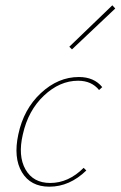

<svg xmlns="http://www.w3.org/2000/svg" viewBox="-20 -700 454 723"><path d="M251 -514 241 -524 403 -680 414 -668ZM353 -361Q325 -396 274 -396Q205 -396 145.5 -340Q86 -284 66 -194Q47 -113 76 -62Q105 -11 169 -11Q238 -11 295 -68L305 -58Q242 3 166 3Q95 3 62.5 -51.5Q30 -106 49 -194Q69 -289 134 -349.5Q199 -410 277 -410Q334 -410 365 -372Z"/></svg>

Font: EauTestText Thin
Style: Italic
Weight: 250
Italic angle: -12°
Designer: Christian Thalmann (Catharsis Fonts)
Version: Version 0.001;PS 000.001;hotconv 1.0.88;makeotf.lib2.5.64775